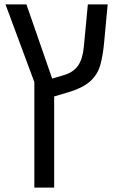

<svg xmlns="http://www.w3.org/2000/svg" viewBox="-20 -612 519 872"><path d="M136 240V-239L5 -592H100L217 -255L274 -272Q315 -285 335.5 -315.5Q356 -346 361 -402L379 -592H469L453 -420Q448 -364 436.5 -320Q425 -276 391.5 -244.5Q358 -213 287 -192L226 -174V240Z"/></svg>

Font: Noto Sans Living
Style: Regular
Weight: 400
Designer: Monotype Design Team
Foundry: Monotype Imaging Inc.
Version: Version 2.013; ttfautohint (v1.8.4.7-5d5b)